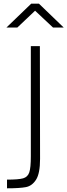

<svg xmlns="http://www.w3.org/2000/svg" viewBox="-20 -947 365 1040"><path d="M15 0ZM18 26Q80 26 105 19Q130 12 138.5 -13Q147 -38 147 -100V-697H196L197 -86Q197 -8 175.5 26Q154 60 120.5 66.5Q87 73 18 73ZM149 -927H191L325 -798H267L170 -889L74 -798H15Z"/></svg>

Font: Cairo Light
Style: Regular
Weight: 300
Designer: Mohamed Gaber, the designers of Titillium
Foundry: Kief Type Foundry
Version: Version 2.009; ttfautohint (v1.5.33-1714) -l 8 -r 50 -G 200 